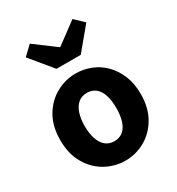

<svg xmlns="http://www.w3.org/2000/svg" viewBox="-205 -991 1041 1131"><g transform="rotate(-30 315.5 -425.5)"><path d="M316 14Q245 14 182 -21Q119 -56 80.5 -122.5Q42 -189 42 -282Q42 -376 80.5 -442Q119 -508 182 -543Q245 -578 316 -578Q369 -578 418.5 -558.5Q468 -539 506 -500.5Q544 -462 566.5 -407.5Q589 -353 589 -282Q589 -189 550.5 -122.5Q512 -56 449.5 -21Q387 14 316 14ZM316 -118Q352 -118 376 -138Q400 -158 411.5 -195.5Q423 -233 423 -282Q423 -332 411.5 -369Q400 -406 376 -426Q352 -446 316 -446Q281 -446 257 -426Q233 -406 220.5 -369Q208 -332 208 -282Q208 -233 220.5 -195.5Q233 -158 257 -138Q281 -118 316 -118ZM233 -658 110 -807 171 -865 313 -759H318L461 -865L522 -807L398 -658Z"/></g></svg>

Font: Noto Sans JP ExtraBold
Style: Regular
Weight: 800
Designer: Ryoko NISHIZUKA  (kana, bopomofo & ideographs); Paul D. Hunt (Latin, Greek & Cyrillic); Sandoll Communications , Soo-you
Foundry: Adobe
Version: Version 2.004-H2;hotconv 1.0.118;makeotfexe 2.5.65603